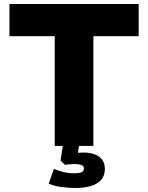

<svg xmlns="http://www.w3.org/2000/svg" viewBox="-20 -725 736 954"><path d="M252 0V-545H27V-705H669V-545H444V0ZM353 209Q320 209 283.5 204Q247 199 222 187L248 114Q266 122 292 129Q318 136 348 136Q372 136 384.5 131Q397 126 397 112Q397 99 384 94.5Q371 90 352 90Q345 90 329.5 91Q314 92 303 94L281 73L295 -20H375L363 65L327 42Q338 37 358 35Q378 33 398 33Q423 33 446.5 40.5Q470 48 485.5 66Q501 84 501 114Q501 149 481.5 170Q462 191 429 200Q396 209 353 209Z"/></svg>

Font: Nunito Sans 7pt Black
Style: Regular
Weight: 900
Designer: Vernon Adams
Foundry: Vernon Adams
Version: Version 3.101;gftools[0.9.27]